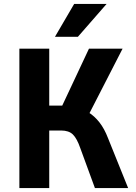

<svg xmlns="http://www.w3.org/2000/svg" viewBox="-20 -951 687 971"><path d="M78 0V-705H229V-417H305L284 -394L430 -705H600L426 -366L356 -411Q395 -403 426.5 -383.5Q458 -364 483 -332Q508 -300 526 -253L628 0H460L386 -202Q369 -251 348.5 -271Q328 -291 289 -291H229V0ZM258 -765 355 -931H519L374 -765Z"/></svg>

Font: Nunito Sans 7pt Condensed ExtraBold
Style: Regular
Weight: 800
Width: 3
Designer: Vernon Adams
Foundry: Vernon Adams
Version: Version 3.101;gftools[0.9.27]